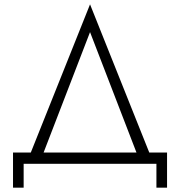

<svg xmlns="http://www.w3.org/2000/svg" viewBox="-20 -755 835 885"><path d="M701 0V110H750V-52H668L395 -735L122 -52H40V110H89V0ZM395 -607 609 -52H181Z"/></svg>

Font: Jost Light
Style: Regular
Weight: 300
Version: Version 3.710